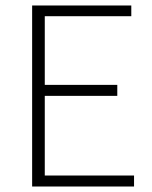

<svg xmlns="http://www.w3.org/2000/svg" viewBox="-20 -679 555 699"><path d="M97 0V-659H458V-620H143V-370H407V-330H143V-40H468V0Z"/></svg>

Font: Mada Light
Style: Regular
Weight: 300
Designer: Khaled Hosny
Version: Version 1.5